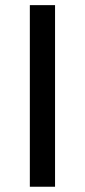

<svg xmlns="http://www.w3.org/2000/svg" viewBox="-20 -709 322 729"><path d="M93.3 0V-689.5H189V0Z"/></svg>

Font: Shanti
Style: Regular
Weight: 400
Designer: vernon adams
Foundry: vernon adams
Version: Version 1.000